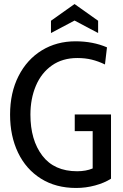

<svg xmlns="http://www.w3.org/2000/svg" viewBox="-20 -919 611 953"><path d="M30 -350Q30 -459 72 -541.5Q114 -624 187.5 -669Q261 -714 355 -714Q441 -714 511 -684L501 -599Q468 -615 435.5 -623Q403 -631 364 -631Q290 -631 237.5 -594Q185 -557 158 -493Q131 -429 131 -350Q131 -224 190 -146.5Q249 -69 363 -69Q407 -69 440 -83V-268H351V-351H531V-32Q498 -11 452 1.5Q406 14 358 14Q257 14 183 -32.5Q109 -79 69.5 -161.5Q30 -244 30 -350ZM467 -816V-755L350 -817L233 -755V-816L350 -899Z"/></svg>

Font: Cabin Condensed
Style: Regular
Weight: 400
Width: 3
Version: Version 2.001